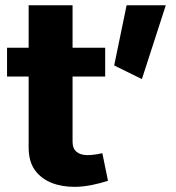

<svg xmlns="http://www.w3.org/2000/svg" viewBox="-20 -705 669 730"><path d="M414.1 -456.1 519.5 -404.3 610.4 -685.1H461.4ZM369.1 -122.6C353 -118.7 330.1 -115.2 313 -115.2C278.3 -115.2 255.9 -131.3 255.9 -165V-414.1H379.9V-523.4H255.9V-685.1H88.9V-523.4H6.8V-414.1H88.9V-145.5C88.9 -109.4 96.7 -80.1 112.8 -58.1C144.5 -13.7 200.7 5.4 263.2 5.4C307.6 5.4 352.1 -5.4 390.6 -17.6Z"/></svg>

Font: Estedad ExtraBold
Style: Regular
Weight: 800
Designer: Amin Abedi
Version: Version 7.3